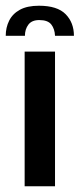

<svg xmlns="http://www.w3.org/2000/svg" viewBox="-46 -650 278 670"><path d="M90 -630Q154 -630 183 -600.5Q212 -571 212 -525H146Q145 -549 133 -564.5Q121 -580 91 -580Q65 -580 53 -564Q41 -548 41 -525H-26Q-26 -554 -14 -578Q-2 -602 23.5 -616Q49 -630 90 -630ZM40 -470H146V0H40Z"/></svg>

Font: Smooch Sans Thin
Style: Bold
Weight: 700
Version: Version 1.010